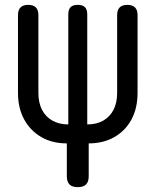

<svg xmlns="http://www.w3.org/2000/svg" viewBox="-20 -760 640 790"><path d="M300 10Q277 10 266 -1Q255 -12 255 -35V-170Q195 -170 150 -196Q105 -222 79.5 -268.5Q54 -315 54 -378V-698Q54 -719 64.5 -729.5Q75 -740 96 -740Q117 -740 127.5 -729.5Q138 -719 138 -698V-378Q138 -337 153 -308Q168 -279 196 -263.5Q224 -248 261 -248V-701Q261 -721 270.5 -730.5Q280 -740 300 -740Q320 -740 329.5 -730.5Q339 -721 339 -701V-248Q377 -248 404.5 -263.5Q432 -279 447 -308Q462 -337 462 -378V-698Q462 -719 472.5 -729.5Q483 -740 504 -740Q525 -740 535.5 -729.5Q546 -719 546 -698V-378Q546 -315 521 -268.5Q496 -222 450.5 -196Q405 -170 345 -170V-35Q345 -12 334 -1Q323 10 300 10Z"/></svg>

Font: Maple Mono NF
Style: Regular
Weight: 400
Monospace: yes
Designer: subframe7536
Version: Version 7.000